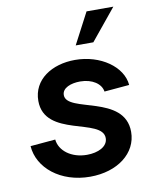

<svg xmlns="http://www.w3.org/2000/svg" viewBox="-83 -787 705 868"><g transform="rotate(-10 269.5 -353.5)"><path d="M261 16C387 16 478 -54 478 -152C478 -324 207 -286 207 -368C207 -401 248 -416 290 -416C346 -416 386 -388 391 -352L506 -362C499 -447 401 -516 284 -516C178 -516 89 -460 89 -362C89 -193 360 -238 360 -144C360 -105 315 -84 264 -84C192 -84 139 -125 134 -177L19 -167C26 -66 125 16 261 16ZM299 -580H380L497 -723H374Z"/></g></svg>

Font: Uncut Sans Semibold Italic
Style: Regular
Weight: 600
Italic angle: -11°
Designer: Kasper Nordkvist
Foundry: UNCUT.wtf
Version: Version 1.304;Glyphs 3.2 (3246)